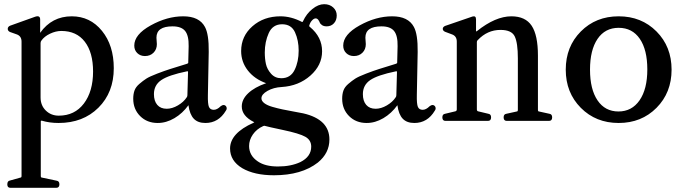

<svg xmlns="http://www.w3.org/2000/svg" viewBox="-20 -578 3280 918"><path d="M180 -1Q175 -2 175 2V263Q175 271 180 271L251 286Q264 288 264 303Q264 320 249 320H30Q15 320 15 304V303Q15 287 28 285L78 271Q83 271 83 263V-379Q83 -406 59 -414L28 -425Q17 -430 17 -440Q17 -450 28 -455L148 -498Q172 -506 172 -485V-421Q228 -500 323 -500Q411 -500 467.5 -430.5Q524 -361 524 -252Q524 -136 450.5 -63Q377 10 260 10Q217 10 180 -1ZM174 -112Q174 -74 199 -49.5Q224 -25 261 -25Q337 -25 381 -83Q425 -141 425 -236Q425 -327 385.5 -378.5Q346 -430 273 -430Q247 -430 219.5 -417Q192 -404 178 -384Q174 -379 174 -372Z M1064 -60Q1064 -54 1060 -49Q1025 10 962 10Q926 10 906.5 -10.5Q887 -31 881 -75Q853 -36 814 -13Q775 10 734 10Q683 10 650 -23Q617 -56 617 -106Q617 -128 623 -145Q629 -162 646.5 -177Q664 -192 679.5 -202Q695 -212 731.5 -226Q768 -240 793.5 -248Q819 -256 874 -273Q880 -275 880 -278L882 -357Q883 -408 865 -430Q847 -452 805 -452Q728 -452 728 -398Q728 -393 729 -382.5Q730 -372 730 -367Q730 -342 714 -326Q698 -310 673 -310Q651 -310 636.5 -324Q622 -338 622 -360Q622 -413 700.5 -456.5Q779 -500 856 -500Q933 -500 960 -449Q979 -414 978 -330L974 -124Q973 -81 979 -67Q985 -53 1002 -53Q1018 -53 1035 -70Q1043 -76 1049 -76Q1055 -76 1059.5 -71.5Q1064 -67 1064 -60ZM876 -123 879 -232Q879 -236 878 -237Q877 -238 874 -237Q786 -219 751 -195Q716 -171 716 -128Q716 -95 732 -76.5Q748 -58 777 -58Q803 -58 830.5 -74Q858 -90 873 -113Q876 -117 876 -123Z M1489 -490Q1481 -490 1472 -480.5Q1463 -471 1459 -457Q1457 -452 1462 -449Q1520 -401 1520 -333Q1520 -266 1464 -216.5Q1408 -167 1327 -162Q1288 -160 1259 -143.5Q1230 -127 1230 -108Q1230 -95 1244 -84.5Q1258 -74 1282.5 -67Q1307 -60 1330.5 -55Q1354 -50 1385 -44.5Q1416 -39 1430 -36Q1555 -7 1555 89Q1555 154 1500 199Q1422 260 1290 260Q1196 260 1138 226Q1080 191 1080 132Q1080 59 1192 9Q1196 7 1196 7Q1196 7 1193 5Q1136 -24 1136 -69Q1136 -103 1166.5 -132Q1197 -161 1252 -180H1253Q1197 -200 1165 -241Q1133 -282 1133 -334Q1133 -405 1187 -452.5Q1241 -500 1321 -500Q1372 -500 1424 -473Q1427 -472 1429 -477Q1445 -512 1473.5 -535Q1502 -558 1530 -558Q1556 -558 1573 -542.5Q1590 -527 1590 -504Q1590 -481 1576.5 -466.5Q1563 -452 1542 -452Q1528 -452 1519.5 -458Q1511 -464 1508.5 -471Q1506 -478 1501 -484Q1496 -490 1489 -490ZM1325 -204Q1369 -204 1388.5 -243.5Q1408 -283 1408 -336Q1408 -385 1390.5 -423.5Q1373 -462 1329 -462Q1284 -462 1265 -420Q1246 -378 1246 -327Q1246 -297 1251.5 -272Q1257 -247 1276 -225.5Q1295 -204 1325 -204ZM1238 25Q1207 39 1189 65Q1171 91 1171 120Q1171 166 1213 194Q1248 218 1309 218Q1371 218 1416 197Q1468 171 1468 123Q1468 92 1440 76Q1412 60 1331 43Q1260 28 1247 24Q1244 22 1238 25Z M2063 -60Q2063 -54 2059 -49Q2024 10 1961 10Q1925 10 1905.5 -10.5Q1886 -31 1880 -75Q1852 -36 1813 -13Q1774 10 1733 10Q1682 10 1649 -23Q1616 -56 1616 -106Q1616 -128 1622 -145Q1628 -162 1645.5 -177Q1663 -192 1678.5 -202Q1694 -212 1730.5 -226Q1767 -240 1792.5 -248Q1818 -256 1873 -273Q1879 -275 1879 -278L1881 -357Q1882 -408 1864 -430Q1846 -452 1804 -452Q1727 -452 1727 -398Q1727 -393 1728 -382.5Q1729 -372 1729 -367Q1729 -342 1713 -326Q1697 -310 1672 -310Q1650 -310 1635.5 -324Q1621 -338 1621 -360Q1621 -413 1699.5 -456.5Q1778 -500 1855 -500Q1932 -500 1959 -449Q1978 -414 1977 -330L1973 -124Q1972 -81 1978 -67Q1984 -53 2001 -53Q2017 -53 2034 -70Q2042 -76 2048 -76Q2054 -76 2058.5 -71.5Q2063 -67 2063 -60ZM1875 -123 1878 -232Q1878 -236 1877 -237Q1876 -238 1873 -237Q1785 -219 1750 -195Q1715 -171 1715 -128Q1715 -95 1731 -76.5Q1747 -58 1776 -58Q1802 -58 1829.5 -74Q1857 -90 1872 -113Q1875 -117 1875 -123Z M2110 0Q2095 0 2095 -17Q2095 -32 2108 -34L2158 -46Q2164 -48 2164 -55V-379Q2164 -406 2140 -414L2108 -426Q2097 -431 2097 -440Q2097 -449 2108 -454L2239 -499Q2256 -504 2256 -485V-430Q2256 -426 2260 -429Q2349 -500 2425 -500Q2492 -500 2522 -455Q2552 -410 2552 -312V-53Q2552 -45 2557 -45L2607 -34Q2620 -32 2620 -17Q2620 0 2605 0H2403Q2388 0 2388 -17Q2388 -32 2401 -34L2451 -45Q2456 -45 2456 -53V-299Q2456 -373 2441 -404Q2426 -435 2373 -435Q2310 -435 2264 -386Q2260 -383 2260 -377V-55Q2260 -48 2265 -46L2315 -34Q2328 -32 2328 -17Q2328 0 2313 0Z M3119 -62.5Q3047 10 2938 10Q2829 10 2757 -62.5Q2685 -135 2685 -245Q2685 -355 2757 -427.5Q2829 -500 2938 -500Q3047 -500 3119 -427.5Q3191 -355 3191 -245Q3191 -135 3119 -62.5ZM2837 -98Q2873 -45 2937 -45Q3001 -45 3038 -98.5Q3075 -152 3075 -246Q3075 -340 3039 -392.5Q3003 -445 2938 -445Q2873 -445 2837 -392Q2801 -339 2801 -245Q2801 -151 2837 -98Z"/></svg>

Font: Caslon OS
Style: Regular
Weight: 400
Designer: Alfredo Marco Pradil
Foundry: Hanken Design Co.
Version: Version 1.000;PS 001.000;hotconv 1.0.88;makeotf.lib2.5.64775